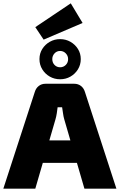

<svg xmlns="http://www.w3.org/2000/svg" viewBox="-25 -1133 719 1153"><path d="M421 -630Q444 -630 461 -617Q478 -604 485 -581L674 0H482L361 -416Q356 -433 353.5 -452.5Q351 -472 348 -489H321Q319 -472 316 -452.5Q313 -433 308 -416L187 0H-5L184 -581Q191 -604 208 -617Q225 -630 248 -630ZM517 -290V-155H152V-290ZM400 -1113 471 -995 237 -895 187 -970ZM336 -898Q370 -898 398 -882Q426 -866 443 -839Q460 -812 460 -778Q460 -744 443 -716.5Q426 -689 398 -673Q370 -657 336 -657Q302 -657 274 -673Q246 -689 229 -716.5Q212 -744 212 -778Q212 -812 229 -839Q246 -866 274 -882Q302 -898 336 -898ZM336 -827Q316 -827 302.5 -812.5Q289 -798 289 -778Q289 -757 302.5 -743Q316 -729 336 -729Q356 -729 370 -743Q384 -757 384 -778Q384 -798 370 -812.5Q356 -827 336 -827Z"/></svg>

Font: Exo 2 ExtraBold
Style: Regular
Weight: 800
Designer: Natanael Gama
Foundry: Natanael Gama
Version: Version 2.010